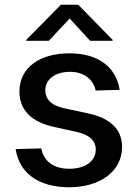

<svg xmlns="http://www.w3.org/2000/svg" viewBox="-20 -779 580 810"><path d="M384 -397 485 -400C469 -498 393 -554 273 -554C145 -554 62 -492 62 -393C62 -315 112 -264 210 -243L301 -223C357 -211 384 -186 384 -148C384 -99 339 -67 273 -67C208 -67 165 -97 154 -153L46 -150C61 -50 141 11 272 11C402 11 495 -56 495 -159C495 -233 446 -281 350 -301L252 -322C195 -334 171 -362 171 -398C171 -445 214 -476 275 -476C332 -476 372 -447 384 -397ZM91 -607H186L274 -701L360 -607H455V-611L310 -759H237L91 -611Z"/></svg>

Font: Wafeq Medium
Style: Regular
Weight: 500
Designer: Rasmus Andersson & Azza Alameddine
Foundry: Google & TypeTogether
Version: Version 3.000;January 28, 2025;FontCreator 15.0.0.3014 64-bi